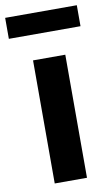

<svg xmlns="http://www.w3.org/2000/svg" viewBox="-98 -815 501 860"><g transform="rotate(-10 152.0 -384.5)"><path d="M79.3 0V-559.8H226V0ZM-10.6 -673.7V-769.1H315.3V-673.7Z"/></g></svg>

Font: Shanggu Sans SC VF
Style: Regular
Weight: 250
Designer: GuiWonder
Version: Version 1.021